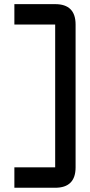

<svg xmlns="http://www.w3.org/2000/svg" viewBox="-20 -801 431 919"><path d="M341.8 -683.6V0Q341.8 97.7 244.1 97.7H48.8V0H244.1V-683.6H48.8V-781.2H244.1Q341.8 -781.2 341.8 -683.6Z"/></svg>

Font: BabelStone Runic Elder Futhark
Style: Regular
Weight: 400
Designer: Andrew West
Foundry: BabelStone
Version: Version 3.005 March 14, 2022